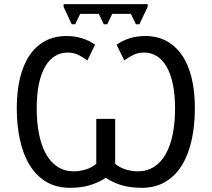

<svg xmlns="http://www.w3.org/2000/svg" viewBox="-20 -897 1022 927"><path d="M692.9 -877V-863.8L652.8 -779.8H636.2L611.8 -830.1H522L498 -779.8H481L457 -830.1H367.2L342.8 -779.8H326.2L287.1 -863.8V-877ZM675.8 -643.1Q646.5 -643.1 623.5 -631.8Q600.6 -620.6 580.1 -605L543 -681.2Q571.8 -701.7 606.7 -712.4Q641.6 -723.1 681.2 -723.1Q739.3 -723.1 783.9 -699Q828.6 -674.8 859.1 -629.9Q889.6 -585 905.3 -520.5Q920.9 -456.1 920.9 -375Q920.9 -292 905.5 -221.4Q890.1 -150.9 858.6 -99.6Q827.1 -48.3 778.8 -19.3Q730.5 9.8 664.1 9.8Q609.9 9.8 568.4 -2.4Q526.9 -14.6 491.2 -38.1H490.2Q453.6 -14.6 412.6 -2.4Q371.6 9.8 317.9 9.8Q251.5 9.8 203.1 -19.3Q154.8 -48.3 123.3 -99.6Q91.8 -150.9 76.4 -221.4Q61 -292 61 -375Q61 -456.1 76.7 -520.5Q92.3 -585 122.8 -629.9Q153.3 -674.8 198 -699Q242.7 -723.1 300.8 -723.1Q340.3 -723.1 375.2 -712.4Q410.2 -701.7 439 -681.2L401.9 -605Q381.8 -620.6 358.6 -631.8Q335.4 -643.1 306.2 -643.1Q272.5 -643.1 244.9 -626Q217.3 -608.9 197.8 -575.2Q178.2 -541.5 167.7 -491Q157.2 -440.4 157.2 -374Q157.2 -305.2 168.5 -249.3Q179.7 -193.4 202.1 -153.3Q224.6 -113.3 258.3 -91.6Q292 -69.8 336.9 -69.8Q364.7 -69.8 393.6 -78.6Q422.4 -87.4 444.8 -106V-323.2H536.1V-106Q558.6 -87.4 587.4 -78.6Q616.2 -69.8 645 -69.8Q689.9 -69.8 723.9 -91.6Q757.8 -113.3 780.3 -153.3Q802.7 -193.4 814 -249.3Q825.2 -305.2 825.2 -374Q825.2 -440.4 814.5 -491Q803.7 -541.5 784.2 -575.2Q764.6 -608.9 737.1 -626Q709.5 -643.1 675.8 -643.1Z"/></svg>

Font: WenQuanYi Micro Hei
Style: Regular
Weight: 400
Foundry: Ascender Corporation
Version: Version 0.2.0-beta